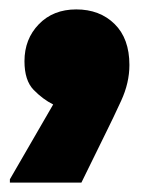

<svg xmlns="http://www.w3.org/2000/svg" viewBox="-20 -228 324 408"><path d="M93 -6Q71 -17 51.5 -37Q32 -57 32 -98Q32 -145 62.5 -176.5Q93 -208 142 -208Q192 -208 223.5 -177Q255 -146 255 -90Q255 -52 237.5 -14Q220 24 207 50L153 160H1V153Z"/></svg>

Font: Kufam Black
Style: Regular
Weight: 900
Designer: Wael Morcos, Artur Schmal
Foundry: Original Type
Version: Version 1.301; ttfautohint (v1.8.3)